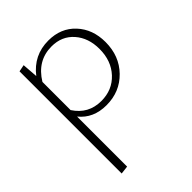

<svg xmlns="http://www.w3.org/2000/svg" viewBox="-200 -525 925 925"><g transform="rotate(-45 262.5 -62.5)"><path d="M289 -414Q374 -414 426.5 -357.5Q479 -301 479 -214Q479 -119 418.5 -57Q358 5 267 5Q178 5 128 -57V284L86 289V-407L121 -414L127 -334Q189 -414 289 -414ZM264 -27Q339 -27 387 -78.5Q435 -130 435 -211Q435 -286 392.5 -334.5Q350 -383 280 -383Q183 -383 128 -293V-101Q176 -27 264 -27Z"/></g></svg>

Font: EauTestInfant Light
Style: Regular
Weight: 300
Designer: Christian Thalmann (Catharsis Fonts)
Version: Version 0.001;PS 000.001;hotconv 1.0.88;makeotf.lib2.5.64775